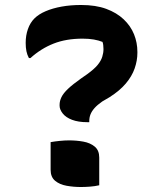

<svg xmlns="http://www.w3.org/2000/svg" viewBox="-20 -740 640 770"><path d="M378 3Q361 7 341 8.5Q321 10 304 10Q275 10 247 5Q219 0 201 -15Q183 -30 183 -59V-170Q200 -173 220 -175Q240 -177 257 -177Q287 -177 314.5 -172Q342 -167 360 -152Q378 -137 378 -108ZM305 -720Q364 -720 406 -704.5Q448 -689 476 -662.5Q504 -636 517.5 -602.5Q531 -569 531 -532V-528Q531 -497 520 -465.5Q509 -434 484.5 -405Q460 -376 419 -350L390 -333Q370 -319 359 -306.5Q348 -294 343 -281.5Q338 -269 338 -254V-250H330Q294 -250 269 -259.5Q244 -269 231.5 -285Q219 -301 219 -316V-320Q219 -335 226.5 -350.5Q234 -366 253 -384Q272 -402 306 -426L329 -442Q358 -463 371.5 -479.5Q385 -496 390 -512Q395 -528 395 -543Q395 -552 394 -559.5Q393 -567 391 -572Q376 -578 356.5 -581.5Q337 -585 311 -585Q245 -585 194.5 -565Q144 -545 102 -507H96Q89 -520 86 -534.5Q83 -549 83 -568Q83 -598 92 -623.5Q101 -649 118 -666Q135 -683 163 -695Q191 -707 227 -713.5Q263 -720 305 -720Z"/></svg>

Font: Recursive Monospace Casual
Style: Bold
Weight: 700
Version: Version 1.047